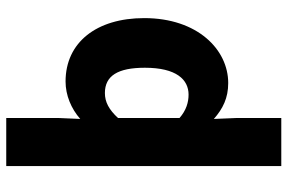

<svg xmlns="http://www.w3.org/2000/svg" viewBox="-173 -566 921 615"><g transform="rotate(-90 287.5 -258.5)"><path d="M63 182H217V38L214 -34C247 -5 281 12 329 12C436 12 537 -86 537 -257C537 -410 459 -509 334 -509C290 -509 247 -491 214 -462L217 -531V-699H63ZM292 -115C268 -115 242 -122 217 -144V-341C244 -370 268 -383 297 -383C352 -383 378 -342 378 -255C378 -154 340 -115 292 -115Z"/></g></svg>

Font: Source Sans Pro
Style: Bold
Weight: 700
Designer: Paul D. Hunt
Foundry: Adobe Systems Incorporated
Version: Version 3.006;hotconv 1.0.111;makeotfexe 2.5.65597